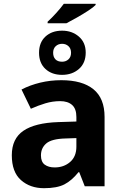

<svg xmlns="http://www.w3.org/2000/svg" viewBox="-20 -978 644 1008"><path d="M482 -958V-952Q472 -941 444 -922.5Q416 -904 384 -886Q352 -868 329 -856H230V-864Q251 -883 275 -909.5Q299 -936 315 -958ZM306 -817Q358 -817 394 -786Q430 -755 430 -702Q430 -647 394.5 -616Q359 -585 306 -585Q252 -585 218.5 -616Q185 -647 185 -701Q185 -755 218.5 -786Q252 -817 306 -817ZM306 -748Q286 -748 272.5 -735.5Q259 -723 259 -701Q259 -679 271 -666.5Q283 -654 306 -654Q326 -654 339.5 -666.5Q353 -679 353 -701Q353 -723 339.5 -735.5Q326 -748 306 -748ZM302 -557Q412 -557 470.5 -509.5Q529 -462 529 -364V0H425L396 -74H392Q357 -30 318 -10Q279 10 211 10Q138 10 90 -32.5Q42 -75 42 -163Q42 -250 103 -291.5Q164 -333 286 -337L381 -340V-364Q381 -407 358.5 -427Q336 -447 296 -447Q256 -447 218 -435.5Q180 -424 142 -407L93 -508Q137 -531 190.5 -544Q244 -557 302 -557ZM381 -253 323 -251Q251 -249 223 -225Q195 -201 195 -162Q195 -128 215 -113.5Q235 -99 267 -99Q315 -99 348 -127.5Q381 -156 381 -208Z"/></svg>

Font: Noto IKEA Latin
Style: Bold
Weight: 700
Designer: Monotype Design Team
Foundry: Monotype Imaging Inc.
Version: Version 1.0